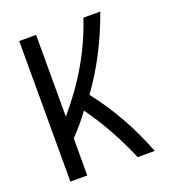

<svg xmlns="http://www.w3.org/2000/svg" viewBox="-133 -836 852 940"><g transform="rotate(-20 293.0 -366.0)"><path d="M73.2 0V-732.4H161.1V-306.6Q332 -504.9 407.7 -732.4H495.6Q421.9 -526.4 306.2 -367.2Q434.6 -203.1 512.7 0H423.8Q351.6 -169.9 254.4 -303.7Q214.8 -249 161.1 -193.4V0Z"/></g></svg>

Font: Consola Mono
Style: Book
Weight: 400
Monospace: yes
Designer: Wojciech Kalinowski "wmk69" (wmk69@o2.pl)
Foundry: Wojciech Kalinowski "wmk69" (wmk69@o2.pl)
Version: Version 2.1.0